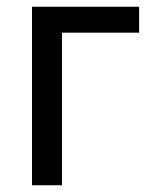

<svg xmlns="http://www.w3.org/2000/svg" viewBox="-20 -550 450 570"><path d="M75 -530H393V-453H164V0H75Z"/></svg>

Font: Golos UI VF
Style: Regular
Weight: 400
Designer: A.Korolkova, Vitaly Kuzmin
Foundry: ParaType Ltd
Version: Version 2.000